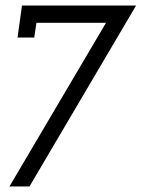

<svg xmlns="http://www.w3.org/2000/svg" viewBox="-20 -670 509 690"><path d="M469 -650 86 0H14L361 -588H111L103 -535H43L59 -650Z"/></svg>

Font: Josefin Slab SemiBold
Style: Italic
Weight: 600
Italic angle: -12°
Designer: Santiago Orozco
Foundry: Typemade
Version: Version 2.000